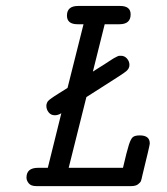

<svg xmlns="http://www.w3.org/2000/svg" viewBox="-20 -631 565 651"><path d="M69.8 -28.8Q69.8 -62 108.9 -62H142.1L188 -247.1Q176.8 -240.2 166 -240.2Q152.8 -240.2 145 -250Q137.2 -259.8 137.2 -272Q137.2 -274.9 137.7 -277.3Q138.2 -279.8 139.6 -283Q141.1 -286.1 142.6 -288.1Q144 -290 147.9 -293Q151.9 -295.9 155 -298.3Q158.2 -300.8 164.6 -304.9Q170.9 -309.1 176.5 -312.5Q182.1 -315.9 191.7 -322Q201.2 -328.1 209 -333L263.2 -548.8H243.2Q207 -548.8 207 -578.1Q207 -611.3 246.1 -610.8H387.2Q423.3 -610.8 422.9 -582Q422.9 -548.8 384.8 -548.8H335L294.9 -388.2Q304.7 -395 315.9 -401.6Q327.1 -408.2 333.5 -412.6Q339.8 -417 346.9 -421.4Q354 -425.8 357.9 -428.5Q361.8 -431.2 366 -433.6Q370.1 -436 372.6 -437Q375 -438 377.4 -439.5Q379.9 -440.9 381.8 -441.4Q383.8 -441.9 386 -441.9Q388.2 -441.9 390.1 -441.9Q402.3 -441.9 410.6 -432.4Q418.9 -422.9 418.9 -410.9Q418.9 -398.9 408.4 -389.9Q397.9 -380.9 334 -340.8Q296.9 -316.9 272.9 -301.8L212.9 -62H397Q410.2 -119.1 417 -140.1Q423.8 -161.1 430.9 -166.5Q438 -171.9 454.1 -171.9Q488.3 -171.9 487.8 -144Q487.8 -138.2 462.9 -37.1Q460 -22.9 458 -17.6Q456.1 -12.2 448 -6.1Q439.9 0 424.8 0H103Q85 0 77.4 -9.5Q69.8 -19 69.8 -28.8Z"/></svg>

Font: CMU Typewriter Text
Style: Italic
Weight: 500
Italic angle: -14.04°
Version: Version 0.7.0